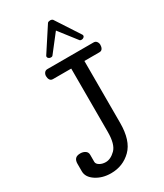

<svg xmlns="http://www.w3.org/2000/svg" viewBox="-289 -1251 1228 1437"><g transform="rotate(-30 325.5 -533.0)"><path d="M41.5 0ZM471.2 -216.3Q471.2 -63.5 399.9 6.8Q328.6 77.1 225.1 77.1Q150.9 77.1 96.2 41.3Q41.5 5.4 41.5 -45.4V-110.4Q41.5 -138.2 54.7 -152.8Q67.9 -167.5 98.6 -167.5Q122.1 -167.5 139.9 -155.8Q157.7 -144 157.7 -121.6V-59.6Q158.2 -41.5 180.4 -28.3Q202.6 -15.1 232.4 -15.1Q274.9 -15.1 316.2 -55.9Q357.4 -96.7 357.4 -203.6V-751H200.2Q181.6 -751 173.6 -764.4Q165.5 -777.8 165.5 -795.9Q165.5 -812 174.8 -824.5Q184.1 -836.9 201.2 -836.9H599.6Q616.7 -836.9 626 -824.5Q635.3 -812 635.3 -795.9Q635.3 -777.8 627.2 -764.4Q619.1 -751 600.6 -751H471.2ZM400.4 -1142.6Q407.2 -1142.6 413.6 -1140.4Q419.9 -1138.2 422.9 -1134.3L554.7 -932.1Q557.1 -929.2 558.3 -926Q559.6 -922.9 559.6 -919.9Q559.6 -911.1 551.3 -905Q543 -898.9 533.2 -898.9Q528.8 -898.9 524.2 -900.1Q519.5 -901.4 516.6 -905.3L400.4 -1054.7L284.2 -905.3Q281.2 -901.4 276.6 -900.1Q272 -898.9 267.6 -898.9Q257.8 -898.9 249.5 -905Q241.2 -911.1 241.2 -919.9Q241.2 -922.9 242.4 -926Q243.7 -929.2 246.1 -932.1L377.9 -1134.3Q380.9 -1138.2 387.2 -1140.4Q393.6 -1142.6 400.4 -1142.6Z"/></g></svg>

Font: Cutive
Style: Regular
Weight: 400
Designer: Vernon Adams
Version: Version 1.002